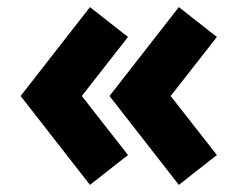

<svg xmlns="http://www.w3.org/2000/svg" viewBox="-20 -548 690 540"><path d="M233 -528 340 -444 210 -278 340 -112 233 -28 38 -278ZM483 -528 590 -444 460 -278 590 -112 483 -28 288 -278Z"/></svg>

Font: Spartan MB
Style: Regular
Weight: 900
Designer: Matt Bailey
Foundry: Matt Bailey
Version: Version 001.001